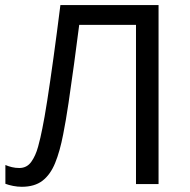

<svg xmlns="http://www.w3.org/2000/svg" viewBox="-20 -717 742 748"><path d="M597.7 -697.3V0H509.8V-620.1H288.6Q279.3 -547.9 268.6 -468.3Q257.8 -388.7 247.1 -316.4Q236.3 -244.1 226.1 -193.4Q213.4 -127.4 194.8 -82Q176.3 -36.6 145.5 -12.9Q114.7 10.7 64.9 10.7Q48.3 10.7 31 7.3Q13.7 3.9 1 -1V-74.2Q12.2 -69.3 26.1 -65.9Q40 -62.5 55.2 -62.5Q84.5 -62.5 101.6 -86.2Q118.7 -109.9 128.4 -145.5Q138.2 -181.2 145 -216.8Q152.8 -253.9 164.1 -325.7Q175.3 -397.5 188.5 -493.2Q201.7 -588.9 215.3 -697.3Z"/></svg>

Font: Lunasima
Style: Regular
Weight: 400
Designer: The DocRepair Project, Monotype Design Team
Foundry: Google
Version: Version 2.009